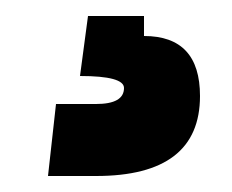

<svg xmlns="http://www.w3.org/2000/svg" viewBox="-20 -20 290 240"><path d="M90 0 80 75Q135 75 135 90Q135 110 100 110H50L40 200H100Q230 200 230 100Q230 25 160 25V0Z"/></svg>

Font: Millimetre
Style: Bold
Weight: 800
Designer: Jérémy Landes
Version: Version 1.0